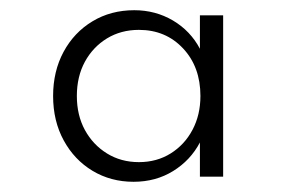

<svg xmlns="http://www.w3.org/2000/svg" viewBox="-20 -860 569 376"><path d="M241.5 -504Q197 -504 161.2 -525.5Q125.5 -547 104.8 -585Q84 -623 84 -672Q84 -720.5 104.5 -758.5Q125 -796.5 161 -818.2Q197 -840 243 -840Q284.5 -840 318.8 -819.8Q353 -799.5 371.5 -764.5V-830H417V-514H371.5V-581Q353 -546 319 -525Q285 -504 241.5 -504ZM252 -542.5Q287 -542.5 314.2 -559.5Q341.5 -576.5 357 -605.8Q372.5 -635 372.5 -672Q372.5 -729 338.5 -765.2Q304.5 -801.5 252 -801.5Q217 -801.5 189.5 -784.8Q162 -768 146.2 -739Q130.5 -710 130.5 -672Q130.5 -634.5 146.2 -605.5Q162 -576.5 189.5 -559.5Q217 -542.5 252 -542.5Z"/></svg>

Font: Spartan Thin
Style: Regular
Weight: 400
Version: Version 1.004